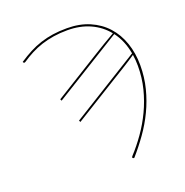

<svg xmlns="http://www.w3.org/2000/svg" viewBox="-127 -822 902 937"><g transform="rotate(-20 324.0 -353.5)"><path d="M171 -392 403 -535.5Q433 -554 463 -572.2Q493 -590.5 522.5 -607Q488 -650 436.2 -673.5Q384.5 -697 318 -697Q280 -697 246.5 -691.8Q213 -686.5 183 -676.8Q153 -667 126 -653Q99 -639 74 -622Q66 -617 63 -623L61 -626Q92 -646.5 121.2 -661.8Q150.5 -677 181.2 -687Q212 -697 245.8 -702Q279.5 -707 319.5 -707Q385 -707 436.2 -685Q487.5 -663 522.8 -624Q558 -585 576.5 -531.5Q595 -478 595 -415.5Q595 -353 580.5 -296Q566 -239 541.2 -187.2Q516.5 -135.5 483.2 -88.8Q450 -42 413 0H408.5Q406 -0.5 404.2 -3.5Q402.5 -6.5 407.5 -12Q442.5 -50 474.2 -95Q506 -140 530.2 -191Q554.5 -242 568.8 -298.5Q583 -355 583 -416.5Q583 -446.5 578.5 -474.5Q548 -453.5 517.8 -435Q487.5 -416.5 457 -397.5L225.5 -254.5L221.5 -263L577 -483Q565 -551.5 527.5 -601L175 -383.5Z"/></g></svg>

Font: Lato Hairline
Style: Italic
Weight: 100
Italic angle: -7°
Designer: Lukasz Dziedzic
Foundry: tyPoland Lukasz Dziedzic
Version: Version 2.007; 2014-02-27